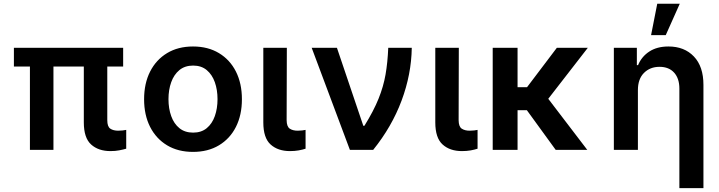

<svg xmlns="http://www.w3.org/2000/svg" viewBox="-20 -801 3844 1026"><path d="M638.1 -545.5V-445.3H553.3V-158.7Q553.3 -124.3 569.4 -113.5Q585.6 -102.6 611.9 -102.6Q624.3 -102.6 635.7 -104Q647 -105.5 654.5 -106.9V-6.4Q638.5 -1.8 617.5 2.3Q596.6 6.4 570.3 6.4Q506 6.4 467 -28.8Q427.9 -63.9 427.9 -147V-445.3H265.6V0H139.9V-445.3H54.3V-545.5Z M1011.4 10.7Q931.5 10.7 872.9 -24.5Q814.3 -59.7 782.1 -123Q750 -186.4 750 -270.6Q750 -355.1 782.1 -418.5Q814.3 -481.9 872.9 -517.2Q931.5 -552.6 1011.4 -552.6Q1091.3 -552.6 1150 -517.2Q1208.8 -481.9 1240.8 -418.5Q1272.7 -355.1 1272.7 -270.6Q1272.7 -186.4 1240.8 -123Q1208.8 -59.7 1150 -24.5Q1091.3 10.7 1011.4 10.7ZM1012.1 -92.3Q1055.8 -92.3 1084.7 -116.1Q1113.6 -139.9 1128 -180.6Q1142.4 -221.2 1142.4 -271Q1142.4 -321 1128 -361.7Q1113.6 -402.3 1084.7 -426.5Q1055.8 -450.6 1012.1 -450.6Q968 -450.6 938.7 -426.5Q909.4 -402.3 894.9 -361.7Q880.3 -321 880.3 -271Q880.3 -221.2 894.9 -180.6Q909.4 -139.9 938.7 -116.1Q968 -92.3 1012.1 -92.3Z M1387.1 -545.5H1512.8L1511.7 -158.7Q1512.1 -124.3 1528.4 -113.5Q1544.7 -102.6 1570.7 -102.6Q1583.8 -102.6 1594.8 -104Q1605.8 -105.5 1612.9 -106.9V-6.4Q1596.9 -1.1 1575.8 2.7Q1554.7 6.4 1529.5 6.4Q1465.2 6.4 1426.1 -28.8Q1387.1 -63.9 1387.1 -147Z M1849.8 0 1645.6 -545.5H1780.5L1921.5 -128.6H1927.2Q1976.6 -208.1 2002.8 -273.3Q2029.1 -338.4 2040.3 -403.1Q2051.5 -467.7 2054.7 -545.5H2180.4Q2178.3 -403.8 2126.1 -263.8Q2073.9 -123.9 1974.1 0Z M2306.1 -545.5H2431.8L2430.8 -158.7Q2431.1 -124.3 2447.4 -113.5Q2463.8 -102.6 2489.7 -102.6Q2502.8 -102.6 2513.8 -104Q2524.9 -105.5 2532 -106.9V-6.4Q2516 -1.1 2494.9 2.7Q2473.7 6.4 2448.5 6.4Q2384.2 6.4 2345.2 -28.8Q2306.1 -63.9 2306.1 -147Z M2745.7 -545.5V-335.2H2796.5L2955.6 -545.5H3121.1L2909.8 -273.1L3118.3 0H2949.6L2795.5 -212H2745.7V0H2612.9V-545.5Z M3388.8 -319.6V0H3260.3V-545.5H3383.2V-452.8H3389.6Q3408.4 -498.6 3449.8 -525.6Q3491.1 -552.6 3552.2 -552.6Q3637.1 -552.6 3688 -499.1Q3739 -445.7 3739 -347.3V204.5H3610.4V-327.4Q3610.4 -381.7 3582.4 -412.8Q3554.3 -443.9 3504.3 -443.9Q3453.8 -443.9 3421.3 -411.4Q3388.8 -378.9 3388.8 -319.6ZM3459.2 -613.3 3492.2 -781.2H3612.6L3537.6 -613.3Z"/></svg>

Font: Inter Zeller Semi Bold
Style: Regular
Weight: 600
Designer: Rasmus Andersson; Joe Bland
Foundry: zeller
Version: Version 3.015;git-dec3a8cb1